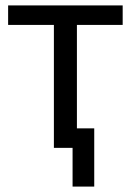

<svg xmlns="http://www.w3.org/2000/svg" viewBox="-20 -542 483 709"><path d="M10 -522H433V-450H264V-68H328V147H248V4H179V-450H10Z"/></svg>

Font: Repo Regular
Style: Regular
Weight: 400
Designer: Stefan Peev
Foundry: Context Ltd
Version: Version 1.502